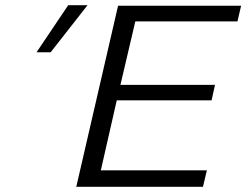

<svg xmlns="http://www.w3.org/2000/svg" viewBox="-20 -715 943 735"><path d="M120 -515 241 -695H315L174 -515ZM272 0 432 -693H903L889 -633H498L441 -390H803L790 -331H427L366 -63H772L757 0Z"/></svg>

Font: Coval
Style: ExtraLight Italic
Weight: 200
Foundry: Context Ltd
Version: Version 001.000